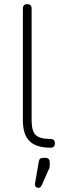

<svg xmlns="http://www.w3.org/2000/svg" viewBox="-20 -710 314 923"><path d="M223 0Q154 0 122 -31.5Q90 -63 90 -131V-669Q90 -690 111 -690Q132 -690 132 -669V-131Q132 -80 151.5 -61Q171 -42 222 -42Q244 -42 244 -21Q244 0 223 0ZM165 193Q157 193 152 188Q147 183 148 174L167 64Q170 49 186 49H199Q219 49 219 71V87Q219 98 215 103L181 180Q175 193 165 193Z"/></svg>

Font: Jura Light
Style: Regular
Weight: 300
Designer: Daniel Johnson, Alexei Vanyashin
Foundry: Daniel Johnson
Version: Version 5.103